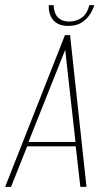

<svg xmlns="http://www.w3.org/2000/svg" viewBox="-38 -728 410 748"><path d="M-18 0 215 -591H235L299 0H275L257 -158H68L5 0ZM73 -175H256L216 -534ZM228 -627Q204 -627 188.5 -635Q173 -643 165 -655.5Q157 -668 154 -682Q151 -696 152 -708H171Q172 -676 188 -660Q204 -644 231 -644Q260 -644 281 -659.5Q302 -675 310 -708H329Q325 -692 313 -673Q301 -654 280.5 -640.5Q260 -627 228 -627Z"/></svg>

Font: Alumni Sans Thin
Style: Italic
Weight: 100
Italic angle: -8°
Designer: Robert E. Leuschke
Foundry: Robert E. Leuschke
Version: Version 1.016